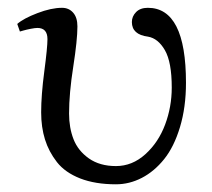

<svg xmlns="http://www.w3.org/2000/svg" viewBox="-20 -462 545 494"><path d="M458.5 -249Q458.5 -186 443.1 -135Q427.7 -84 402.3 -52.5Q377 -21 345 -4.4Q313 12.2 278.3 12.2Q225.1 12.2 186.3 -2.9Q147.5 -18.1 126.5 -44.9Q105.5 -71.8 95.7 -103.3Q85.9 -134.8 85.9 -172.9Q85.9 -217.3 94 -278.6Q102.1 -339.8 102.1 -361.3Q102.1 -390.1 76.2 -390.1Q70.3 -390.1 59.1 -387.9Q47.9 -385.7 39.6 -383.3L31.2 -380.9L24.4 -400.4Q40.5 -414.6 76.2 -428.2Q111.8 -441.9 139.6 -441.9Q157.2 -441.9 168.2 -429.4Q179.2 -417 179.2 -394Q179.2 -359.4 168.5 -290.5Q157.7 -221.7 157.7 -169.9Q157.7 -133.3 169.2 -103.8Q180.7 -74.2 208.7 -54.4Q236.8 -34.7 278.3 -34.7Q320.3 -34.7 354 -65.2Q387.7 -95.7 404.8 -141.4Q421.9 -187 421.9 -236.8Q421.9 -302.2 404.3 -332.8Q386.7 -363.3 360.8 -367.7Q319.3 -373 319.3 -405.3Q319.3 -419.9 330.1 -430.9Q340.8 -441.9 360.4 -441.9Q458.5 -441.9 458.5 -249Z"/></svg>

Font: Libertinage
Style: b
Weight: 400
Designer: OSP
Foundry: OSP
Version: Version 1.0; 2008; OFL relea